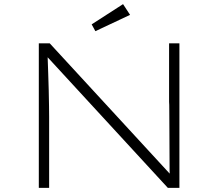

<svg xmlns="http://www.w3.org/2000/svg" viewBox="-20 -910 1057 930"><path d="M168 0V-700H221L813 -57L803 -30Q802 -44 801.5 -85.5Q801 -127 801 -179.5Q801 -232 800.5 -283Q800 -334 800 -372Q800 -410 799 -417V-700H849V0H793L204 -640L210 -668Q210 -658 211 -627Q212 -596 213.5 -555.5Q215 -515 216 -473Q217 -431 217.5 -396Q218 -361 218 -344V0ZM442 -759 424 -792 576 -890 610 -838Z"/></svg>

Font: Lexend Peta ExtraLight
Style: Regular
Weight: 250
Version: Version 1.007